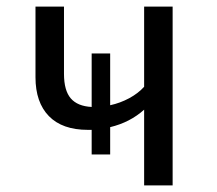

<svg xmlns="http://www.w3.org/2000/svg" viewBox="-20 -560 655 580"><path d="M415.4 -540H501.5V0H415.4V-228.7Q372.8 -190.3 312.8 -175.9V-93.3H256.9V-167.7H245.6Q168.2 -167.7 127.7 -209.2Q87.2 -250.8 87.2 -326.7V-540H173.3V-336.9Q173.3 -286.7 193.8 -262.8Q214.4 -239 256.9 -236.9V-398.5H312.8V-242.1Q343.1 -248.7 370.3 -263.3Q397.4 -277.9 415.4 -297.9Z"/></svg>

Font: Fira Code Fixed
Style: Regular
Weight: 400
Monospace: yes
Designer: Carrois Corporate, Edenspiekermann AG, Nikita Prokopov
Foundry: Carrois Corporate, Edenspiekermann AG, Nikita Prokopov
Version: Version 5.002